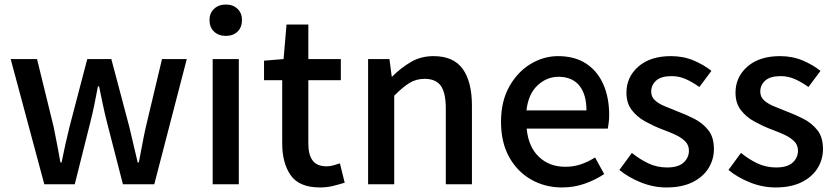

<svg xmlns="http://www.w3.org/2000/svg" viewBox="-20 -811 3677 845"><path d="M175 0 27 -551H143L216 -253Q224 -213 231.5 -174.5Q239 -136 246 -96H251Q259 -136 267.5 -174.5Q276 -213 286 -253L364 -551H470L549 -253Q559 -213 567.5 -174.5Q576 -136 586 -96H591Q599 -136 606 -174.5Q613 -213 622 -253L693 -551H802L659 0H521L451 -272Q441 -311 433 -349.5Q425 -388 416 -431H411Q403 -388 395 -349Q387 -310 377 -271L309 0Z M916 0V-551H1031V0ZM974 -653Q942 -653 922 -672Q902 -691 902 -723Q902 -753 922 -772Q942 -791 974 -791Q1006 -791 1025.5 -772Q1045 -753 1045 -723Q1045 -691 1025.5 -672Q1006 -653 974 -653Z M1389 14Q1297 14 1259.5 -39.5Q1222 -93 1222 -180V-458H1142V-544L1228 -551L1241 -703H1337V-551H1480V-458H1337V-179Q1337 -130 1356 -104.5Q1375 -79 1418 -79Q1432 -79 1448 -83.5Q1464 -88 1476 -92L1497 -7Q1475 0 1447 7Q1419 14 1389 14Z M1600 0V-551H1694L1704 -474H1706Q1744 -512 1788 -538Q1832 -564 1888 -564Q1976 -564 2016.5 -507.5Q2057 -451 2057 -346V0H1942V-332Q1942 -403 1920 -433.5Q1898 -464 1849 -464Q1811 -464 1781.5 -445.5Q1752 -427 1715 -390V0Z M2454 14Q2379 14 2318 -20.5Q2257 -55 2221 -119.5Q2185 -184 2185 -275Q2185 -365 2221 -429.5Q2257 -494 2314.5 -529Q2372 -564 2436 -564Q2509 -564 2559 -531.5Q2609 -499 2635 -440.5Q2661 -382 2661 -304Q2661 -287 2659 -271.5Q2657 -256 2655 -245H2298Q2305 -166 2351 -121.5Q2397 -77 2468 -77Q2505 -77 2537 -88Q2569 -99 2599 -118L2639 -45Q2602 -20 2554.5 -3Q2507 14 2454 14ZM2297 -325H2561Q2561 -396 2529.5 -434.5Q2498 -473 2438 -473Q2386 -473 2345.5 -435Q2305 -397 2297 -325Z M2913 14Q2856 14 2801 -8Q2746 -30 2706 -63L2761 -138Q2797 -109 2834.5 -91.5Q2872 -74 2916 -74Q2965 -74 2988.5 -95.5Q3012 -117 3012 -148Q3012 -173 2994.5 -190Q2977 -207 2949 -219.5Q2921 -232 2891 -243Q2855 -257 2819.5 -276.5Q2784 -296 2760.5 -326.5Q2737 -357 2737 -403Q2737 -472 2789.5 -518Q2842 -564 2933 -564Q2988 -564 3033.5 -544.5Q3079 -525 3111 -499L3058 -428Q3029 -449 2999 -462.5Q2969 -476 2936 -476Q2890 -476 2868 -456.5Q2846 -437 2846 -408Q2846 -385 2862 -370Q2878 -355 2904.5 -344Q2931 -333 2961 -321Q2999 -307 3036 -288Q3073 -269 3097.5 -238Q3122 -207 3122 -155Q3122 -109 3098 -70.5Q3074 -32 3027.5 -9Q2981 14 2913 14Z M3393 14Q3336 14 3281 -8Q3226 -30 3186 -63L3241 -138Q3277 -109 3314.5 -91.5Q3352 -74 3396 -74Q3445 -74 3468.5 -95.5Q3492 -117 3492 -148Q3492 -173 3474.5 -190Q3457 -207 3429 -219.5Q3401 -232 3371 -243Q3335 -257 3299.5 -276.5Q3264 -296 3240.5 -326.5Q3217 -357 3217 -403Q3217 -472 3269.5 -518Q3322 -564 3413 -564Q3468 -564 3513.5 -544.5Q3559 -525 3591 -499L3538 -428Q3509 -449 3479 -462.5Q3449 -476 3416 -476Q3370 -476 3348 -456.5Q3326 -437 3326 -408Q3326 -385 3342 -370Q3358 -355 3384.5 -344Q3411 -333 3441 -321Q3479 -307 3516 -288Q3553 -269 3577.5 -238Q3602 -207 3602 -155Q3602 -109 3578 -70.5Q3554 -32 3507.5 -9Q3461 14 3393 14Z"/></svg>

Font: Source Han Sans Medium
Style: Regular
Weight: 500
Designer: Ryoko NISHIZUKA Ë•øÂ°öÊ∂ºÂ≠ê (kana, bopomofo & ideographs); Paul D. Hunt (Latin, Greek & Cyrillic); Sandoll Communicatio
Foundry: Adobe
Version: Version 2.004;hotconv 1.0.118;makeotfexe 2.5.65603